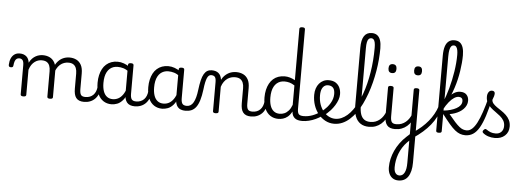

<svg xmlns="http://www.w3.org/2000/svg" viewBox="-143 -1448 6545 2396"><g transform="rotate(5 3129.5 -250.0)"><path d="M159 15Q142 15 133.5 9.5Q125 4 125 -7V-371Q125 -418 110 -436Q95 -454 68 -454Q49 -454 35 -443.5Q21 -433 13.5 -411.5Q6 -390 3 -358Q2 -346 -4.5 -340Q-11 -334 -27 -334Q-40 -334 -48 -340Q-56 -346 -55 -365Q-53 -412 -37.5 -445.5Q-22 -479 5 -497Q32 -515 69 -515Q97 -515 117.5 -507.5Q138 -500 153 -487Q168 -474 177 -455Q186 -436 189 -414L190 -410Q206 -442 226.5 -463Q247 -484 270 -496.5Q293 -509 316 -514Q339 -519 359 -519Q408 -519 446 -500Q484 -481 506.5 -440.5Q529 -400 529 -334V-7Q529 4 520 9.5Q511 15 494 15Q476 15 467.5 9.5Q459 4 459 -7V-326Q459 -367 448 -395.5Q437 -424 413.5 -439Q390 -454 350 -454Q328 -454 306.5 -447.5Q285 -441 263.5 -425.5Q242 -410 224.5 -385Q207 -360 195 -322V-7Q195 4 186 9.5Q177 15 159 15ZM920 17Q885 17 860 7Q835 -3 820 -23Q805 -43 798.5 -72Q792 -101 792 -139V-326Q792 -366 781 -394.5Q770 -423 746.5 -438.5Q723 -454 684 -454Q657 -454 630.5 -445Q604 -436 580 -415.5Q556 -395 537.5 -360.5Q519 -326 508 -276H482Q486 -335 504 -380.5Q522 -426 550.5 -457Q579 -488 615.5 -503.5Q652 -519 693 -519Q741 -519 779 -500Q817 -481 839 -440.5Q861 -400 861 -334V-139Q861 -88 875.5 -66.5Q890 -45 933 -45Q944 -45 949.5 -35.5Q955 -26 954 -14Q953 -2 945 7.5Q937 17 920 17Z M919 17Q907 17 901 7.5Q895 -2 896 -14Q897 -26 906 -35.5Q915 -45 932 -45Q963 -45 988 -55Q1013 -65 1031 -83.5Q1049 -102 1059.5 -128Q1070 -154 1073 -186Q1074 -199 1085 -203.5Q1096 -208 1106.5 -203.5Q1117 -199 1116 -186Q1113 -137 1097.5 -99.5Q1082 -62 1056 -36Q1030 -10 995.5 3.5Q961 17 919 17Z M1263 17Q1206 17 1162 -11.5Q1118 -40 1093 -96.5Q1068 -153 1068 -236Q1068 -287 1078 -330.5Q1088 -374 1106.5 -409Q1125 -444 1153 -468.5Q1181 -493 1216.5 -506Q1252 -519 1295 -519Q1335 -519 1375 -504.5Q1415 -490 1449 -465V-403Q1410 -433 1374 -444Q1338 -455 1300 -455Q1271 -455 1246.5 -446Q1222 -437 1202.5 -420Q1183 -403 1169 -377Q1155 -351 1148 -317Q1141 -283 1141 -240Q1141 -182 1155.5 -138.5Q1170 -95 1200 -71.5Q1230 -48 1274 -48Q1309 -48 1341 -64Q1373 -80 1399.5 -117Q1426 -154 1443 -215L1461 -163Q1439 -88 1405 -49Q1371 -10 1334 3.5Q1297 17 1263 17ZM1555 17Q1522 17 1497 7.5Q1472 -2 1456.5 -21.5Q1441 -41 1434 -69.5Q1427 -98 1427 -136V-491Q1427 -503 1435.5 -509Q1444 -515 1462 -515Q1479 -515 1487.5 -509.5Q1496 -504 1496 -492V-136Q1496 -88 1511 -66.5Q1526 -45 1568 -45Q1576 -45 1580.5 -35.5Q1585 -26 1584 -14Q1583 -2 1576 7.5Q1569 17 1555 17Z M1554 17Q1542 17 1536 7.5Q1530 -2 1531 -14Q1532 -26 1541 -35.5Q1550 -45 1567 -45Q1598 -45 1623 -55Q1648 -65 1666 -83.5Q1684 -102 1694.5 -128Q1705 -154 1708 -186Q1709 -199 1720 -203.5Q1731 -208 1741.5 -203.5Q1752 -199 1751 -186Q1748 -137 1732.5 -99.5Q1717 -62 1691 -36Q1665 -10 1630.5 3.5Q1596 17 1554 17Z M1898 17Q1841 17 1797 -11.5Q1753 -40 1728 -96.5Q1703 -153 1703 -236Q1703 -287 1713 -330.5Q1723 -374 1741.5 -409Q1760 -444 1788 -468.5Q1816 -493 1851.5 -506Q1887 -519 1930 -519Q1970 -519 2010 -504.5Q2050 -490 2084 -465V-403Q2045 -433 2009 -444Q1973 -455 1935 -455Q1906 -455 1881.5 -446Q1857 -437 1837.5 -420Q1818 -403 1804 -377Q1790 -351 1783 -317Q1776 -283 1776 -240Q1776 -182 1790.5 -138.5Q1805 -95 1835 -71.5Q1865 -48 1909 -48Q1944 -48 1976 -64Q2008 -80 2034.5 -117Q2061 -154 2078 -215L2096 -163Q2074 -88 2040 -49Q2006 -10 1969 3.5Q1932 17 1898 17ZM2190 17Q2157 17 2132 7.5Q2107 -2 2091.5 -21.5Q2076 -41 2069 -69.5Q2062 -98 2062 -136V-491Q2062 -503 2070.5 -509Q2079 -515 2097 -515Q2114 -515 2122.5 -509.5Q2131 -504 2131 -492V-136Q2131 -88 2146 -66.5Q2161 -45 2203 -45Q2211 -45 2215.5 -35.5Q2220 -26 2219 -14Q2218 -2 2211 7.5Q2204 17 2190 17Z M2189 17Q2180 17 2175.5 7.5Q2171 -2 2172.5 -14Q2174 -26 2181 -35.5Q2188 -45 2201 -45Q2228 -45 2249 -58.5Q2270 -72 2285 -99Q2300 -126 2310.5 -165Q2321 -204 2327 -255Q2336 -328 2348 -377.5Q2360 -427 2378 -457.5Q2396 -488 2420 -501.5Q2444 -515 2475 -515Q2484 -515 2488.5 -505.5Q2493 -496 2492.5 -484Q2492 -472 2487 -463Q2482 -454 2473 -454Q2458 -454 2445.5 -445Q2433 -436 2423 -414.5Q2413 -393 2405 -356.5Q2397 -320 2391 -266Q2381 -186 2364 -131Q2347 -76 2322.5 -43.5Q2298 -11 2265 3Q2232 17 2189 17Z M3011 17Q2976 17 2951.5 7Q2927 -3 2911.5 -23Q2896 -43 2889.5 -72Q2883 -101 2883 -139V-326Q2883 -366 2871.5 -394.5Q2860 -423 2836 -438.5Q2812 -454 2771 -454Q2747 -454 2722.5 -447Q2698 -440 2676 -424.5Q2654 -409 2635 -383Q2616 -357 2604 -319V-7Q2604 4 2595 9.5Q2586 15 2568 15Q2551 15 2542.5 9.5Q2534 4 2534 -7V-371Q2534 -418 2519.5 -436Q2505 -454 2473 -454Q2460 -454 2454 -463Q2448 -472 2448 -484Q2448 -496 2455 -505.5Q2462 -515 2475 -515Q2502 -515 2523 -508.5Q2544 -502 2559.5 -489Q2575 -476 2584.5 -457Q2594 -438 2598 -414L2600 -407Q2614 -436 2634.5 -457Q2655 -478 2678.5 -492Q2702 -506 2728 -512.5Q2754 -519 2781 -519Q2831 -519 2869.5 -500Q2908 -481 2930 -440.5Q2952 -400 2952 -334V-139Q2952 -88 2967 -66.5Q2982 -45 3024 -45Q3036 -45 3041.5 -35.5Q3047 -26 3046 -14Q3045 -2 3036.5 7.5Q3028 17 3011 17Z M3010 17Q2998 17 2992 7.5Q2986 -2 2987 -14Q2988 -26 2997 -35.5Q3006 -45 3023 -45Q3054 -45 3079 -55Q3104 -65 3122 -83.5Q3140 -102 3150.5 -128Q3161 -154 3164 -186Q3165 -199 3176 -203.5Q3187 -208 3197.5 -203.5Q3208 -199 3207 -186Q3204 -137 3188.5 -99.5Q3173 -62 3147 -36Q3121 -10 3086.5 3.5Q3052 17 3010 17Z M3354 17Q3297 17 3253 -11.5Q3209 -40 3184 -96.5Q3159 -153 3159 -236Q3159 -287 3169 -330.5Q3179 -374 3198 -409Q3217 -444 3244.5 -468.5Q3272 -493 3308.5 -506Q3345 -519 3389 -519Q3421 -519 3454 -509.5Q3487 -500 3518 -482V-1126Q3518 -1137 3527 -1142.5Q3536 -1148 3554 -1148Q3572 -1148 3580 -1142.5Q3588 -1137 3588 -1126V-132Q3588 -82 3604 -63.5Q3620 -45 3665 -45Q3675 -45 3680.5 -35.5Q3686 -26 3685 -14Q3684 -2 3676 7.5Q3668 17 3652 17Q3622 17 3599 11Q3576 5 3560 -8Q3544 -21 3534.5 -40Q3525 -59 3523 -85L3522 -90Q3499 -46 3470.5 -23Q3442 0 3412 8.5Q3382 17 3354 17ZM3365 -48Q3395 -48 3423.5 -60Q3452 -72 3476.5 -99.5Q3501 -127 3518 -173V-416Q3485 -438 3454.5 -446.5Q3424 -455 3391 -455Q3362 -455 3337.5 -446Q3313 -437 3293.5 -420Q3274 -403 3260 -377Q3246 -351 3239 -317Q3232 -283 3232 -240Q3232 -182 3246.5 -138.5Q3261 -95 3291 -71.5Q3321 -48 3365 -48Z M3652 17Q3637 17 3631 7.5Q3625 -2 3627.5 -14Q3630 -26 3639.5 -35.5Q3649 -45 3665 -45Q3721 -45 3774 -64.5Q3827 -84 3867 -114Q3878 -121 3886.5 -117Q3895 -113 3899.5 -103Q3904 -93 3903.5 -82Q3903 -71 3894 -66Q3861 -42 3820 -23Q3779 -4 3736 6.5Q3693 17 3652 17Z M3871 -113Q3893 -129 3913 -147Q3933 -165 3950 -184Q3973 -211 3989 -238Q4005 -265 4013.5 -294Q4022 -323 4022 -352Q4022 -407 3999.5 -431Q3977 -455 3937 -455Q3924 -455 3918.5 -464.5Q3913 -474 3913.5 -487Q3914 -500 3921 -509.5Q3928 -519 3940 -519Q3995 -519 4029 -496Q4063 -473 4079 -436Q4095 -399 4095 -356Q4095 -322 4082.5 -286.5Q4070 -251 4048.5 -216.5Q4027 -182 3999 -150Q3978 -127 3954.5 -106Q3931 -85 3905 -66Z M4051 17Q3993 17 3942.5 -9.5Q3892 -36 3854 -82.5Q3816 -129 3795 -190Q3774 -251 3774 -321Q3774 -364 3786 -400.5Q3798 -437 3820.5 -463.5Q3843 -490 3873.5 -504.5Q3904 -519 3940 -519Q3949 -519 3953.5 -509.5Q3958 -500 3957 -487Q3956 -474 3950.5 -464.5Q3945 -455 3936 -455Q3919 -455 3905 -449Q3891 -443 3880 -431.5Q3869 -420 3861.5 -403.5Q3854 -387 3850.5 -366.5Q3847 -346 3847 -321Q3847 -260 3864.5 -209.5Q3882 -159 3912.5 -122Q3943 -85 3981.5 -65.5Q4020 -46 4060 -46Q4101 -46 4138 -62Q4175 -78 4210 -108Q4245 -138 4276 -181Q4307 -224 4334 -277Q4361 -330 4383 -391.5Q4405 -453 4422 -521.5Q4439 -590 4451 -663.5Q4463 -737 4469 -814.5Q4475 -892 4475 -970Q4475 -981 4486 -987.5Q4497 -994 4511 -994Q4525 -994 4535.5 -987.5Q4546 -981 4546 -970Q4546 -904 4540 -832.5Q4534 -761 4521.5 -687Q4509 -613 4490.5 -539.5Q4472 -466 4447 -396.5Q4422 -327 4392 -265Q4362 -203 4324.5 -151.5Q4287 -100 4244.5 -62Q4202 -24 4153.5 -3.5Q4105 17 4051 17Z M4489 17Q4425 17 4382 -12Q4339 -41 4317.5 -96.5Q4296 -152 4296 -229V-956Q4296 -1055 4328 -1103.5Q4360 -1152 4424 -1152Q4465 -1152 4492 -1132Q4519 -1112 4532.5 -1071.5Q4546 -1031 4546 -971Q4546 -955 4535.5 -947.5Q4525 -940 4511 -940Q4497 -940 4486 -947.5Q4475 -955 4475 -971Q4475 -1011 4469.5 -1036.5Q4464 -1062 4452.5 -1074.5Q4441 -1087 4422 -1087Q4404 -1087 4391 -1074Q4378 -1061 4372 -1032.5Q4366 -1004 4366 -956V-229Q4366 -171 4380 -129.5Q4394 -88 4424 -66.5Q4454 -45 4502 -45Q4514 -45 4520 -35.5Q4526 -26 4525 -14Q4524 -2 4515 7.5Q4506 17 4489 17Z M4489 17Q4477 17 4471 7.5Q4465 -2 4466 -14Q4467 -26 4476 -35.5Q4485 -45 4502 -45Q4537 -45 4566 -56Q4595 -67 4619 -87Q4643 -107 4660.5 -133.5Q4678 -160 4689 -189Q4694 -202 4704 -201Q4714 -200 4721.5 -191Q4729 -182 4726 -172Q4713 -131 4691 -96.5Q4669 -62 4639.5 -36.5Q4610 -11 4572.5 3Q4535 17 4489 17Z M4815 17Q4779 17 4753.5 7Q4728 -3 4713 -23Q4698 -43 4691 -72Q4684 -101 4684 -139V-493Q4684 -504 4692.5 -509.5Q4701 -515 4718 -515Q4736 -515 4745 -509.5Q4754 -504 4754 -493V-139Q4754 -88 4769 -66.5Q4784 -45 4828 -45Q4839 -45 4845 -35.5Q4851 -26 4850 -14Q4849 -2 4840.5 7.5Q4832 17 4815 17ZM4719 -676Q4694 -676 4681.5 -690Q4669 -704 4669 -732Q4669 -760 4681.5 -774Q4694 -788 4719 -788Q4744 -788 4756.5 -774Q4769 -760 4769 -732Q4769 -704 4756.5 -690Q4744 -676 4719 -676ZM4814 17Q4802 17 4796 7.5Q4790 -2 4791 -14Q4792 -26 4801 -35.5Q4810 -45 4827 -45Q4862 -45 4891 -56Q4920 -67 4944 -87Q4968 -107 4985.5 -133.5Q5003 -160 5014 -189Q5019 -202 5029 -201Q5039 -200 5046.5 -191Q5054 -182 5051 -172Q5038 -131 5016 -96.5Q4994 -62 4964.5 -36.5Q4935 -11 4897.5 3Q4860 17 4814 17ZM4913 652Q4873 652 4843.5 633.5Q4814 615 4797.5 579.5Q4781 544 4781 496Q4781 444 4793 392Q4805 340 4828.5 288.5Q4852 237 4887 189Q4922 141 4969 98Q4978 90 4987.5 81.5Q4997 73 5006 64V-493Q5006 -504 5014.5 -509.5Q5023 -515 5041 -515Q5058 -515 5067 -509.5Q5076 -504 5076 -493V415Q5076 473 5065 517.5Q5054 562 5033.5 592Q5013 622 4982.5 637Q4952 652 4913 652ZM4919 589Q4940 589 4956 578.5Q4972 568 4983.5 547Q4995 526 5000.5 495Q5006 464 5006 423V145Q5000 151 4993 157.5Q4986 164 4980 170Q4948 203 4924 241.5Q4900 280 4884 322Q4868 364 4860.5 407.5Q4853 451 4853 493Q4853 523 4860.5 544Q4868 565 4883.5 577Q4899 589 4919 589ZM5040 -676Q5015 -676 5002.5 -690Q4990 -704 4990 -732Q4990 -760 5002.5 -774Q5015 -788 5040 -788Q5065 -788 5077 -774Q5089 -760 5089 -732Q5089 -704 5077 -690Q5065 -676 5040 -676Z M5051 105Q5044 109 5039 101.5Q5034 94 5032.5 81Q5031 68 5032.5 56.5Q5034 45 5040 40Q5100 1 5146.5 -40Q5193 -81 5228.5 -124.5Q5264 -168 5290.5 -215Q5317 -262 5334 -314Q5340 -333 5350.5 -334Q5361 -335 5368.5 -325Q5376 -315 5372 -300Q5355 -236 5327 -181.5Q5299 -127 5259.5 -78.5Q5220 -30 5168.5 15.5Q5117 61 5051 105Z M5364 15Q5346 15 5338 9.5Q5330 4 5330 -7V-948Q5330 -1017 5344 -1062Q5358 -1107 5387 -1129.5Q5416 -1152 5458 -1152Q5501 -1152 5527.5 -1131.5Q5554 -1111 5567 -1071Q5580 -1031 5580 -973Q5580 -928 5575.5 -878Q5571 -828 5563 -775.5Q5555 -723 5542.5 -669.5Q5530 -616 5512.5 -562.5Q5495 -509 5473 -457Q5451 -405 5424.5 -356Q5398 -307 5367 -263L5355 -320Q5371 -344 5387 -379.5Q5403 -415 5418 -458.5Q5433 -502 5446.5 -551.5Q5460 -601 5471.5 -654.5Q5483 -708 5491.5 -762.5Q5500 -817 5504.5 -870Q5509 -923 5509 -973Q5509 -1007 5504 -1032.5Q5499 -1058 5487.5 -1072.5Q5476 -1087 5457 -1087Q5438 -1087 5425 -1072.5Q5412 -1058 5405.5 -1026.5Q5399 -995 5399 -944V-7Q5399 4 5390.5 9.5Q5382 15 5364 15ZM5695 17Q5661 17 5630 6Q5599 -5 5566 -31.5Q5533 -58 5493 -105Q5453 -152 5399 -223H5395V-266Q5444 -270 5485.5 -282Q5527 -294 5558.5 -311.5Q5590 -329 5607 -352Q5624 -375 5624 -403Q5624 -429 5610.5 -441Q5597 -453 5574 -453Q5547 -453 5516.5 -433.5Q5486 -414 5453.5 -374.5Q5421 -335 5389 -275L5380 -344Q5405 -390 5437 -429.5Q5469 -469 5507 -493.5Q5545 -518 5588 -518Q5641 -518 5667.5 -488.5Q5694 -459 5694 -414Q5694 -384 5682 -358Q5670 -332 5649.5 -310.5Q5629 -289 5601.5 -272.5Q5574 -256 5542.5 -245Q5511 -234 5478 -229Q5524 -172 5557 -136Q5590 -100 5615 -80Q5640 -60 5662 -52.5Q5684 -45 5708 -45Q5721 -45 5726 -35.5Q5731 -26 5730 -14Q5729 -2 5720 7.5Q5711 17 5695 17Z M5695 17Q5680 17 5674 7.5Q5668 -2 5670.5 -14Q5673 -26 5682.5 -35.5Q5692 -45 5708 -45Q5743 -45 5774.5 -73Q5806 -101 5834.5 -155.5Q5863 -210 5890.5 -291.5Q5918 -373 5946 -480Q5950 -492 5962 -493.5Q5974 -495 5984 -488.5Q5994 -482 5991 -468Q5963 -340 5933.5 -248.5Q5904 -157 5870 -98Q5836 -39 5793 -11Q5750 17 5695 17Z M6066 19Q6022 19 5982.5 6Q5943 -7 5915 -32Q5908 -39 5908 -49Q5908 -59 5920 -70Q5929 -80 5937 -82Q5945 -84 5955 -77Q5982 -58 6008 -48Q6034 -38 6071 -38Q6116 -38 6142.5 -66Q6169 -94 6169 -139Q6169 -179 6151.5 -208Q6134 -237 6106 -260.5Q6078 -284 6046 -306Q6014 -328 5986 -353Q5958 -378 5940.5 -410.5Q5923 -443 5923 -487Q5923 -519 5938 -542.5Q5953 -566 5981 -566Q5998 -566 6007.5 -557.5Q6017 -549 6017 -533Q6017 -519 6011.5 -498.5Q6006 -478 5995 -453Q5996 -427 6013.5 -406.5Q6031 -386 6059 -366.5Q6087 -347 6118 -326.5Q6149 -306 6176.5 -280Q6204 -254 6221.5 -219.5Q6239 -185 6239 -138Q6239 -68 6191.5 -24.5Q6144 19 6066 19Z"/></g></svg>

Font: Playwrite CL Light
Style: Regular
Weight: 300
Designer: Veronika Burian, José Scaglione
Foundry: TypeTogether
Version: Version 1.002